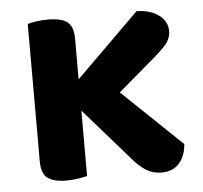

<svg xmlns="http://www.w3.org/2000/svg" viewBox="-42 -530 616 582"><g transform="rotate(-5 266.0 -239.0)"><path d="M201 -231H62V-476Q71 -479 88 -481.5Q105 -484 124 -484Q165 -484 183 -470Q201 -456 201 -419ZM261 -193 163 -258 394 -486Q436 -485 461.5 -466Q487 -447 487 -418Q487 -394 470 -375Q453 -356 418 -327ZM168 -238 276 -289 503 -72Q500 -35 480.5 -13.5Q461 8 427 8Q401 8 380 -5Q359 -18 335 -47ZM62 -278H201V-1Q192 1 175 4Q158 7 138 7Q99 7 80.5 -7Q62 -21 62 -58Z"/></g></svg>

Font: BalooTamma2Bold
Style: Bold
Weight: 700
Designer: Divya Kowshik, Shuchita Grover and Ek Type
Foundry: Ek Type
Version: Version 1.700